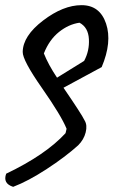

<svg xmlns="http://www.w3.org/2000/svg" viewBox="-29 -659 439 744"><path d="M365 -399 217 -319Q287 -217 299 -192Q310 -174 303 -146Q296 -118 274 -96Q224 -51 152 -4Q80 43 22 65Q-19 52 -5 14Q148 -59 225 -143L229 -160Q209 -210 133.5 -318Q58 -426 59 -458Q60 -520 138 -579.5Q216 -639 287 -639Q358 -639 382 -567.5Q406 -496 365 -399ZM192 -358 297 -423Q318 -462 315.5 -507.5Q313 -553 279 -571Q237 -565 199.5 -535Q162 -505 141 -452Q158 -409 192 -358Z"/></svg>

Font: Tillana Medium
Style: Regular
Weight: 500
Designer: Lipi Raval (Devanagari, Latin), Jonny Pinhorn (Latin)
Foundry: Indian Type Foundry
Version: Version 2.003;PS 1.0;hotconv 1.0.79;makeotf.lib2.5.61930; tt